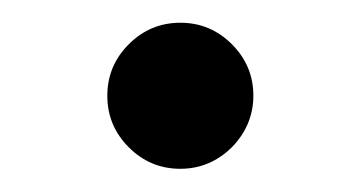

<svg xmlns="http://www.w3.org/2000/svg" viewBox="-20 -402 316 168"><path d="M73.9 -318.2Q73.9 -344.5 92.7 -363.3Q111.5 -382.1 137.8 -382.1Q164.1 -382.1 182.9 -363.3Q201.7 -344.5 201.7 -318.2Q201.7 -300.8 193 -286.2Q184.3 -271.7 169.9 -263Q155.5 -254.3 137.8 -254.3Q111.5 -254.3 92.7 -273.1Q73.9 -291.9 73.9 -318.2Z"/></svg>

Font: DeltaSans
Style: Regular
Weight: 400
Designer: Rasmus Andersson
Foundry: rsms
Version: Version 3.012